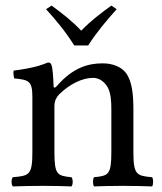

<svg xmlns="http://www.w3.org/2000/svg" viewBox="-20 -666 582 688"><path d="M184 -358C178 -351 172 -349 172 -358C171 -385 169 -424 164 -434C162 -439 160 -442 152 -442C124 -431 98 -422 29 -413C27 -407 29 -391 31 -385C85 -380 96 -375 96 -317V-122C96 -40 86 -36 26 -31C20 -25 20 -4 26 2C56 1 96 0 136 0C176 0 206 1 236 2C242 -4 242 -25 236 -31C185 -36 175 -40 175 -122V-286C175 -307 184 -319 192 -328C230 -365 275 -387 314 -387C334 -387 355 -374 367 -351C377 -331 379 -304 379 -274V-122C379 -40 369 -36 317 -31C312 -25 312 -4 317 2C347 1 379 0 419 0C459 0 495 1 525 2C530 -4 530 -25 525 -31C469 -36 458 -40 458 -122V-271C458 -326 454 -374 431 -405C414 -427 383 -439 348 -439C299 -439 243 -426 184 -358ZM246 -503H296C325 -549 363 -594 398 -633L379 -646C342 -619 308 -594 271 -556C237 -592 204 -617 165 -646L145 -633C180 -595 217 -550 246 -503Z"/></svg>

Font: Libertinus Math
Style: Regular
Weight: 400
Designer: Philipp H. Poll, Khaled Hosny
Foundry: Caleb Maclennan
Version: Version 7.050;RELEASE